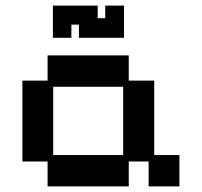

<svg xmlns="http://www.w3.org/2000/svg" viewBox="-20 -654 722 686"><path d="M150 12V-77H60V-366H150V-456H440V-366H531V-100H621V12H511V-77H440V12ZM170 -100H420V-344H170ZM169 -519V-634H329V-589H356V-634H423V-519H262V-566H235V-519Z"/></svg>

Font: Pixelify Sans Medium
Style: Regular
Weight: 500
Designer: Stefie Justprince
Foundry: Typecalism Foundryline
Version: Version 1.000;February 13, 2025;FontCreator 15.0.0.3015 64-b